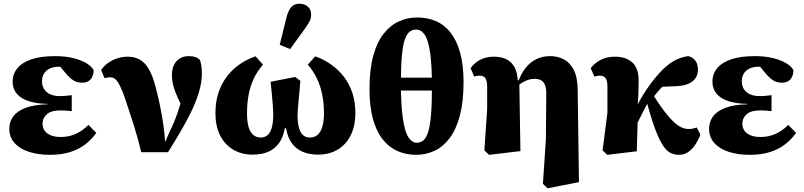

<svg xmlns="http://www.w3.org/2000/svg" viewBox="-20 -818 4323 1033"><path d="M248 15Q184 15 134.5 -1.5Q85 -18 57.5 -49.5Q30 -81 30 -125Q30 -163 51.5 -192Q73 -221 118.5 -238Q164 -255 236 -257V-259Q178 -260 135.5 -273.5Q93 -287 70.5 -313.5Q48 -340 48 -379Q48 -420 73.5 -451Q99 -482 149.5 -499Q200 -516 276 -516Q333 -516 376 -505Q419 -494 446.5 -477Q474 -460 484 -440Q483 -409 467.5 -391Q452 -373 422 -373Q405 -373 390.5 -378Q376 -383 360.5 -396Q345 -409 325 -434L286 -482L353 -479L383 -449Q363 -455 341 -457Q319 -459 297 -459Q268 -459 248 -449.5Q228 -440 217 -422.5Q206 -405 206 -380Q206 -357 217 -339Q228 -321 249.5 -311Q271 -301 303 -301Q322 -301 335 -302.5Q348 -304 366 -306V-220Q348 -222 335 -223Q322 -224 306 -224Q283 -224 264.5 -219.5Q246 -215 234 -205Q222 -195 215.5 -181.5Q209 -168 209 -152Q209 -132 219.5 -116Q230 -100 252 -90.5Q274 -81 307 -81Q351 -81 387.5 -97.5Q424 -114 456 -146L498 -103Q475 -70 441 -43Q407 -16 359.5 -0.5Q312 15 248 15Z M740 1Q723 -71 700.5 -142.5Q678 -214 656 -279Q639 -329 625.5 -356Q612 -383 600 -392.5Q588 -402 573 -402Q563 -402 556.5 -400.5Q550 -399 543 -397L524 -441Q539 -463 561 -479Q583 -495 610.5 -504Q638 -513 668 -513Q704 -513 732.5 -497Q761 -481 782 -444Q803 -407 819 -343Q831 -298 841 -249Q851 -200 858.5 -149.5Q866 -99 869 -46H865L893 -110Q904 -132 915 -158Q926 -184 936.5 -215Q947 -246 957 -281.5Q967 -317 975 -358L981 -201Q954 -253 937 -290.5Q920 -328 912.5 -357.5Q905 -387 905 -414Q905 -461 929.5 -488.5Q954 -516 995 -516Q1017 -516 1031 -511Q1045 -506 1056 -495Q1061 -480 1063.5 -463Q1066 -446 1066 -422Q1066 -374 1050 -321Q1034 -268 1007 -213.5Q980 -159 948 -104.5Q916 -50 884 1Z M1339 14Q1280 14 1234.5 -13Q1189 -40 1164 -90Q1139 -140 1139 -210Q1139 -282 1164 -342Q1189 -402 1237.5 -446.5Q1286 -491 1355 -515L1395 -470Q1363 -434 1344 -392Q1325 -350 1317 -304.5Q1309 -259 1309 -210Q1309 -162 1318 -133Q1327 -104 1344 -91Q1361 -78 1383 -78Q1404 -78 1419 -90.5Q1434 -103 1442 -130.5Q1450 -158 1450 -202Q1450 -222 1448 -248.5Q1446 -275 1443 -308Q1440 -341 1436 -378L1568 -404L1596 -383Q1593 -346 1589.5 -309Q1586 -272 1583.5 -242.5Q1581 -213 1581 -198Q1581 -156 1589 -129Q1597 -102 1611.5 -90Q1626 -78 1647 -78Q1673 -78 1689.5 -93Q1706 -108 1714.5 -137.5Q1723 -167 1723 -209Q1723 -265 1713 -312Q1703 -359 1684 -398Q1665 -437 1636 -470L1676 -515Q1721 -499 1760.5 -471.5Q1800 -444 1829.5 -406Q1859 -368 1875.5 -319Q1892 -270 1892 -210Q1892 -158 1878 -117Q1864 -76 1837.5 -46.5Q1811 -17 1774 -1.5Q1737 14 1692 14Q1644 14 1608 -1.5Q1572 -17 1549.5 -48.5Q1527 -80 1519 -128H1512Q1504 -80 1481.5 -48.5Q1459 -17 1423.5 -1.5Q1388 14 1339 14ZM1485 -577 1521 -723Q1532 -765 1548.5 -781.5Q1565 -798 1591 -798Q1618 -798 1636 -782.5Q1654 -767 1654 -740Q1654 -720 1645.5 -703.5Q1637 -687 1620 -663L1541 -554Z M2219 15Q2272 15 2318.5 -7Q2365 -29 2400 -76Q2435 -123 2454.5 -197.5Q2474 -272 2474 -376Q2474 -467 2456 -533Q2438 -599 2405 -641.5Q2372 -684 2326 -704Q2280 -724 2224 -724Q2172 -724 2126 -703Q2080 -682 2044 -636.5Q2008 -591 1988 -517.5Q1968 -444 1968 -339Q1968 -247 1986 -180Q2004 -113 2037.5 -70Q2071 -27 2117 -6Q2163 15 2219 15ZM2223 -50Q2196 -50 2177 -80Q2158 -110 2147.5 -181Q2137 -252 2137 -374Q2137 -461 2142 -517Q2147 -573 2157.5 -604Q2168 -635 2183.5 -647Q2199 -659 2219 -659Q2246 -659 2265 -631Q2284 -603 2294 -535.5Q2304 -468 2304 -350Q2304 -259 2299 -200.5Q2294 -142 2284 -109.5Q2274 -77 2258.5 -63.5Q2243 -50 2223 -50ZM2082 -331H2360V-400H2082Z M2586 -9 2601 -230V-350Q2601 -383 2591.5 -397Q2582 -411 2560 -411Q2552 -411 2544 -409.5Q2536 -408 2531 -406L2512 -451Q2530 -478 2562 -495.5Q2594 -513 2638 -513Q2678 -513 2706 -498.5Q2734 -484 2749.5 -454Q2765 -424 2766 -377L2774 -376L2780 -5L2611 15ZM2901 171 2917 -68 2919 -308Q2920 -342 2912 -361Q2904 -380 2889.5 -387Q2875 -394 2856 -394Q2840 -394 2823.5 -389Q2807 -384 2789.5 -373.5Q2772 -363 2754 -347L2746 -386H2771Q2787 -428 2811 -456.5Q2835 -485 2867 -500.5Q2899 -516 2940 -516Q2981 -516 3014 -498.5Q3047 -481 3067 -442Q3087 -403 3088 -338L3095 162L2926 195Z M3247 15 3222 -9 3248 -211V-353Q3248 -384 3238 -397.5Q3228 -411 3207 -411Q3198 -411 3190 -409Q3182 -407 3178 -406L3158 -451Q3177 -477 3210 -495Q3243 -513 3289 -513Q3348 -513 3382 -482Q3416 -451 3416 -385Q3416 -345 3414 -302.5Q3412 -260 3409 -219L3412 -217Q3411 -183 3410 -145Q3409 -107 3408 -70.5Q3407 -34 3406 -4ZM3390 -115 3349 -193H3383L3415 -264Q3434 -300 3457.5 -335Q3481 -370 3505.5 -399.5Q3530 -429 3550 -448Q3584 -480 3616.5 -496Q3649 -512 3684 -516Q3706 -510 3720.5 -492.5Q3735 -475 3735 -443Q3735 -403 3704.5 -379.5Q3674 -356 3614 -354L3505 -350L3597 -398Q3574 -380 3553.5 -361Q3533 -342 3514.5 -319.5Q3496 -297 3476 -269L3464 -263Q3450 -236 3437 -211Q3424 -186 3412.5 -162.5Q3401 -139 3390 -115ZM3632 15Q3608 15 3587 4.5Q3566 -6 3545.5 -37.5Q3525 -69 3502.5 -130Q3480 -191 3454 -292L3486 -320Q3524 -259 3553.5 -220.5Q3583 -182 3606 -161Q3629 -140 3648 -132Q3667 -124 3684 -124Q3699 -124 3709.5 -126.5Q3720 -129 3729 -132L3748 -94Q3739 -68 3723 -43Q3707 -18 3685 -1.5Q3663 15 3632 15Z M4013 15Q3949 15 3899.5 -1.5Q3850 -18 3822.5 -49.5Q3795 -81 3795 -125Q3795 -163 3816.5 -192Q3838 -221 3883.5 -238Q3929 -255 4001 -257V-259Q3943 -260 3900.5 -273.5Q3858 -287 3835.5 -313.5Q3813 -340 3813 -379Q3813 -420 3838.5 -451Q3864 -482 3914.5 -499Q3965 -516 4041 -516Q4098 -516 4141 -505Q4184 -494 4211.5 -477Q4239 -460 4249 -440Q4248 -409 4232.5 -391Q4217 -373 4187 -373Q4170 -373 4155.5 -378Q4141 -383 4125.5 -396Q4110 -409 4090 -434L4051 -482L4118 -479L4148 -449Q4128 -455 4106 -457Q4084 -459 4062 -459Q4033 -459 4013 -449.5Q3993 -440 3982 -422.5Q3971 -405 3971 -380Q3971 -357 3982 -339Q3993 -321 4014.5 -311Q4036 -301 4068 -301Q4087 -301 4100 -302.5Q4113 -304 4131 -306V-220Q4113 -222 4100 -223Q4087 -224 4071 -224Q4048 -224 4029.5 -219.5Q4011 -215 3999 -205Q3987 -195 3980.5 -181.5Q3974 -168 3974 -152Q3974 -132 3984.5 -116Q3995 -100 4017 -90.5Q4039 -81 4072 -81Q4116 -81 4152.5 -97.5Q4189 -114 4221 -146L4263 -103Q4240 -70 4206 -43Q4172 -16 4124.5 -0.5Q4077 15 4013 15Z"/></svg>

Font: Source Serif 4 ExtraBold
Style: Regular
Weight: 800
Designer: Frank Grießhammer
Foundry: Adobe Systems Incorporated
Version: Version 4.004;hotconv 1.0.116;makeotfexe 2.5.65601